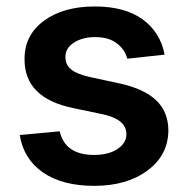

<svg xmlns="http://www.w3.org/2000/svg" viewBox="-20 -573 589 603"><path d="M497.1 -401.4 379.9 -388.7Q372.1 -418 346.4 -437.3Q320.8 -456.5 279.3 -456.5Q238.8 -456.5 211.9 -439Q185.1 -421.4 185.5 -394Q185.1 -370.1 203.1 -355.2Q221.2 -340.3 262.2 -331.1L355.5 -311Q433.1 -293.9 470.7 -257.8Q508.3 -221.7 508.8 -163.6Q508.3 -85.9 443.4 -37.6Q378.4 10.7 275.9 10.7Q176.3 10.7 115.2 -31.2Q54.2 -73.2 42 -148.9L167.5 -160.6Q184.6 -86.4 275.4 -86.4Q320.8 -86.4 348.9 -105Q377 -123.5 377 -151.9Q377 -197.8 303.7 -213.9L210.4 -233.4Q56.2 -265.1 57.1 -387.2Q56.6 -462.4 117.7 -507.6Q178.7 -552.7 277.8 -552.7Q371.6 -552.7 427.5 -512.5Q483.4 -472.2 497.1 -401.4Z"/></svg>

Font: Interop SemBd
Style: Regular
Weight: 600
Designer: Rasmus Andersson, Google, Jang Haemin
Foundry: jhaemin
Version: Version 1.007